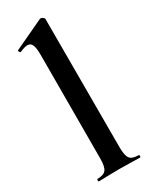

<svg xmlns="http://www.w3.org/2000/svg" viewBox="-191 -771 649 817"><g transform="rotate(-30 134.0 -362.5)"><path d="M35 -12Q66 -12 77.5 -26.5Q89 -41 89 -81L90 -589Q90 -624 83.5 -639Q77 -654 61 -654Q48 -654 23 -643H22Q19 -643 16.5 -648.5Q14 -654 16 -655L163 -724L167 -725Q172 -725 178 -720.5Q184 -716 184 -712V-81Q184 -41 195 -26.5Q206 -12 237 -12Q241 -12 241 -6Q241 0 237 0Q212 0 197 -1L136 -2L76 -1Q61 0 35 0Q33 0 33 -6Q33 -12 35 -12Z"/></g></svg>

Font: Cormorant Garamond
Style: Bold
Weight: 700
Designer: Christian Thalmann (Catharsis Fonts)
Foundry: Catharsis Fonts
Version: Version 4.000